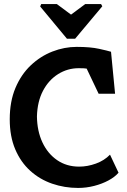

<svg xmlns="http://www.w3.org/2000/svg" viewBox="-20 -922 627 946"><path d="M183 -902H260L330 -850L400 -902H478L484 -891L350 -731H310L178 -890ZM365 4Q298 4 237 -17Q176 -38 129 -80.5Q82 -123 55 -186.5Q28 -250 28 -334Q28 -422 56 -488.5Q84 -555 131.5 -600Q179 -645 238 -668Q297 -691 358 -691Q425 -691 468 -681.5Q511 -672 527 -667L547 -460H466L407 -584Q400 -585 392 -585.5Q384 -586 368 -586Q313 -586 266.5 -557Q220 -528 192 -475Q164 -422 162 -348Q163 -276 189 -220.5Q215 -165 261.5 -133Q308 -101 370 -101Q411 -101 452.5 -116Q494 -131 522 -160L564 -71Q546 -50 514.5 -33Q483 -16 444 -6Q405 4 365 4Z"/></svg>

Font: Kreon Light
Style: Regular
Weight: 300
Designer: Julia Petretta
Foundry: Julia Petretta and Eli Heuer
Version: Version 2.002